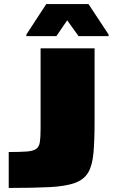

<svg xmlns="http://www.w3.org/2000/svg" viewBox="-20 -926 555 946"><path d="M23 0V-177Q80 -177 112 -179.5Q144 -182 158.5 -192.5Q173 -203 176.5 -226.5Q180 -250 180 -292V-688H446V-328Q446 -233 440.5 -172Q435 -111 414.5 -76Q394 -41 348.5 -24.5Q303 -8 224 -4Q145 0 23 0ZM110 -748V-756L208 -906H416L515 -756V-748H367L311 -826L258 -748Z"/></svg>

Font: Saira Expanded Black
Style: Regular
Weight: 900
Width: 7
Designer: Hector Gatti with collaboration of the Omnibus-Type team
Foundry: Omnibus-Type
Version: Version 1.101